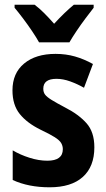

<svg xmlns="http://www.w3.org/2000/svg" viewBox="-20 -786 452 816"><path d="M381 -160Q381 -78 332 -34Q283 10 191 10Q101 10 34 -21V-147Q66 -128 105.5 -115.5Q145 -103 181 -103Q247 -103 247 -152Q247 -166 240 -178Q233 -190 212.5 -203Q192 -216 152 -235Q95 -263 64 -301.5Q33 -340 33 -402Q33 -475 82.5 -516Q132 -557 216 -557Q260 -557 298.5 -546Q337 -535 375 -514L337 -413Q309 -429 278.5 -440Q248 -451 220 -451Q164 -451 164 -409Q164 -394 171.5 -384Q179 -374 199 -361.5Q219 -349 257 -329Q314 -300 347.5 -262.5Q381 -225 381 -160ZM146 -606Q135 -626 116.5 -653.5Q98 -681 78 -707.5Q58 -734 42 -753V-766H127Q147 -751 167.5 -730.5Q188 -710 210 -685Q255 -734 294 -766H378V-753Q363 -734 343.5 -708Q324 -682 305.5 -654.5Q287 -627 275 -606Z"/></svg>

Font: Noto Sans Lao Condensed
Style: Bold
Weight: 700
Width: 3
Designer: Monotype Design Team
Foundry: Monotype Imaging Inc.
Version: Version 2.003; ttfautohint (v1.8.4.7-5d5b)